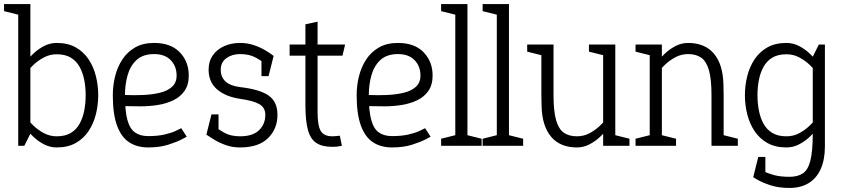

<svg xmlns="http://www.w3.org/2000/svg" viewBox="-20 -720 4168 948"><path d="M130 -60 70 -70V-700H130ZM130 -60 100 0H70V-70ZM102 -150Q102 -150 113.5 -134.5Q125 -119 146.5 -98.5Q168 -78 197 -62.5Q226 -47 260 -47V8Q227 8 198 -7Q169 -22 145.5 -44Q122 -66 105 -88Q88 -110 79 -125Q70 -140 70 -140ZM102 -350 70 -360Q70 -360 79 -375Q88 -390 105 -412Q122 -434 145.5 -456Q169 -478 198 -493Q227 -508 260 -508V-452Q226 -452 197 -436.5Q168 -421 146.5 -401Q125 -381 113.5 -365.5Q102 -350 102 -350ZM260 -452V-508Q315 -508 354 -486Q393 -464 417.5 -427Q442 -390 453.5 -344Q465 -298 465 -250Q465 -202 453.5 -156Q442 -110 417.5 -73Q393 -36 354 -14Q315 8 260 8V-47Q302 -47 329.5 -63.5Q357 -80 373 -109Q389 -138 396 -174.5Q403 -211 403 -250Q403 -289 396 -325Q389 -361 373 -390Q357 -419 329.5 -435.5Q302 -452 260 -452ZM0 -700H80V-645L0 -665Z M875 -87 902 -45Q902 -45 877.5 -32Q853 -19 810.5 -5.5Q768 8 712 8V-48Q758 -48 791 -55.5Q824 -63 845 -72.5Q866 -82 875 -87ZM537 -250H597Q597 -172 609 -128Q621 -84 646.5 -66Q672 -48 712 -48V8Q656 8 617 -18Q578 -44 557.5 -101Q537 -158 537 -250ZM741 -508Q823 -508 867.5 -462Q912 -416 912 -347Q912 -301 891 -271Q870 -241 835 -224.5Q800 -208 758.5 -201.5Q717 -195 675 -195L597 -196V-251Q642 -249 687 -251Q732 -253 769.5 -262Q807 -271 829.5 -291.5Q852 -312 852 -347Q852 -393 823 -423Q794 -453 741 -453Q686 -453 654.5 -424Q623 -395 610 -348.5Q597 -302 597 -250H537Q537 -298 548.5 -344Q560 -390 584.5 -427Q609 -464 647.5 -486Q686 -508 741 -508Z M1165 8V-47Q1228 -47 1259 -77Q1290 -107 1290 -153Q1290 -189 1260 -206Q1230 -223 1165 -232V-290Q1262 -279 1306 -248.5Q1350 -218 1350 -153Q1350 -84 1303.5 -38Q1257 8 1165 8ZM1165 -508V-453Q1126 -453 1098 -433Q1070 -413 1070 -376Q1070 -302 1165 -290V-232Q1093 -243 1051.5 -279Q1010 -315 1010 -376Q1010 -417 1030.5 -446.5Q1051 -476 1086.5 -492Q1122 -508 1165 -508ZM999 -55 1034 -99Q1054 -84 1086 -65.5Q1118 -47 1165 -47V8Q1128 8 1096.5 -3Q1065 -14 1040 -29Q1015 -44 999 -55ZM1296 -402Q1276 -417 1244 -435Q1212 -453 1165 -453V-508Q1202 -508 1234 -497Q1266 -486 1291 -471Q1316 -456 1331 -444ZM1059 -155V-55H999L1024 -155ZM1271 -344V-444H1331L1306 -344Z M1410 -445V-500H1684L1671 -445ZM1658 -50 1668 0Q1654 3 1644 4Q1634 5 1621 5Q1571 5 1542 -14Q1513 -33 1500.5 -78Q1488 -123 1488 -200V-600L1548 -613V-167Q1548 -99 1564 -73Q1580 -47 1621 -47Q1630 -47 1638.5 -48Q1647 -49 1658 -50Z M2079 -87 2106 -45Q2106 -45 2081.5 -32Q2057 -19 2014.5 -5.5Q1972 8 1916 8V-48Q1962 -48 1995 -55.5Q2028 -63 2049 -72.5Q2070 -82 2079 -87ZM1741 -250H1801Q1801 -172 1813 -128Q1825 -84 1850.5 -66Q1876 -48 1916 -48V8Q1860 8 1821 -18Q1782 -44 1761.5 -101Q1741 -158 1741 -250ZM1945 -508Q2027 -508 2071.5 -462Q2116 -416 2116 -347Q2116 -301 2095 -271Q2074 -241 2039 -224.5Q2004 -208 1962.5 -201.5Q1921 -195 1879 -195L1801 -196V-251Q1846 -249 1891 -251Q1936 -253 1973.5 -262Q2011 -271 2033.5 -291.5Q2056 -312 2056 -347Q2056 -393 2027 -423Q1998 -453 1945 -453Q1890 -453 1858.5 -424Q1827 -395 1814 -348.5Q1801 -302 1801 -250H1741Q1741 -298 1752.5 -344Q1764 -390 1788.5 -427Q1813 -464 1851.5 -486Q1890 -508 1945 -508Z M2228 0V-700H2288V0ZM2158 -700H2238V-645L2158 -665ZM2278 0V-55L2358 -35V0ZM2158 0V-35L2238 -55V0Z M2433 0V-700H2493V0ZM2363 -700H2443V-645L2363 -665ZM2483 0V-55L2563 -35V0ZM2363 0V-35L2443 -55V0Z M2653 -250H2713Q2713 -172 2725.5 -127.5Q2738 -83 2763.5 -65Q2789 -47 2829 -47V8Q2745 8 2700.5 -45.5Q2656 -99 2654 -198ZM3018 -140 2958 -60V-500H3018ZM2713 -250H2653V-500H2713ZM2958 -65 3018 -140V0H2958ZM2986 -150 3018 -140Q3018 -140 3009 -125Q3000 -110 2983 -88Q2966 -66 2942.5 -44Q2919 -22 2890 -7Q2861 8 2828 8V-47Q2863 -47 2891.5 -62.5Q2920 -78 2941.5 -98.5Q2963 -119 2974.5 -134.5Q2986 -150 2986 -150ZM3008 0V-55L3088 -35V0ZM2663 -445 2583 -465V-500H2663ZM2968 -445 2888 -465V-500H2968Z M3553 -250H3493Q3493 -329 3480.5 -373Q3468 -417 3442.5 -435Q3417 -453 3377 -453V-508Q3461 -508 3505.5 -454.5Q3550 -401 3552 -302ZM3188 -500H3248V0H3188ZM3493 -250H3553V0H3493ZM3220 -350 3188 -360Q3188 -360 3197 -375Q3206 -390 3223 -412Q3240 -434 3263.5 -456Q3287 -478 3316 -493Q3345 -508 3378 -508V-453Q3344 -453 3315 -437.5Q3286 -422 3264.5 -401.5Q3243 -381 3231.5 -365.5Q3220 -350 3220 -350ZM3198 -445 3118 -465V-500H3198ZM3238 0V-55L3318 -35V0ZM3118 0V-35L3198 -55V0ZM3543 0V-55L3623 -35V0Z M3993 -440 4053 -430V-70L3993 -60ZM4053 -70V2Q4053 68 4032.5 114Q4012 160 3973 184Q3934 208 3878 208V153Q3918 153 3943.5 136.5Q3969 120 3981 74Q3993 28 3993 -60ZM3993 -440 4023 -500H4053V-430ZM4021 -150 4053 -140Q4053 -140 4044 -125Q4035 -110 4018 -88Q4001 -66 3977.5 -44Q3954 -22 3925 -7Q3896 8 3863 8V-47Q3898 -47 3926.5 -62.5Q3955 -78 3976.5 -98.5Q3998 -119 4009.5 -134.5Q4021 -150 4021 -150ZM4021 -350Q4021 -350 4009.5 -365.5Q3998 -381 3976.5 -401Q3955 -421 3926.5 -436.5Q3898 -452 3863 -452V-508Q3896 -508 3925 -493Q3954 -478 3977.5 -456Q4001 -434 4018 -412Q4035 -390 4044 -375Q4053 -360 4053 -360ZM3863 -452Q3821 -452 3793.5 -435.5Q3766 -419 3750 -390Q3734 -361 3727 -325Q3720 -289 3720 -250Q3720 -211 3727 -174.5Q3734 -138 3750 -109Q3766 -80 3793.5 -63.5Q3821 -47 3863 -47V8Q3808 8 3769 -14Q3730 -36 3705.5 -73Q3681 -110 3669.5 -156Q3658 -202 3658 -250Q3658 -298 3669.5 -344Q3681 -390 3705.5 -427Q3730 -464 3769 -486Q3808 -508 3863 -508ZM3724 111Q3733 116 3752 126Q3771 136 3802 144.5Q3833 153 3879 153V208Q3824 208 3783.5 194.5Q3743 181 3721 168Q3699 155 3699 155ZM3759 55V155H3699L3724 55Z"/></svg>

Font: Epunda Slab Light
Style: Regular
Weight: 300
Designer: Simon Atzbach
Foundry: typofactur
Version: Version 1.102